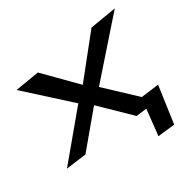

<svg xmlns="http://www.w3.org/2000/svg" viewBox="-268 -627 888 891"><g transform="rotate(-30 175.5 -181.5)"><path d="M425 116 453 -82 359 -70 210 -210 456 -489 318 -466 150 -256 -2 -410 -128 -389 89 -192 -108 44 -1 30 148 -148 294 -6 350 -13 335 126Z"/></g></svg>

Font: Gamestation Warped
Style: Regular
Weight: 400
Designer: Jonas Hecksher
Foundry: Jonas Hecksher, Playtypeª, e-types AS
Version: Version 1.003